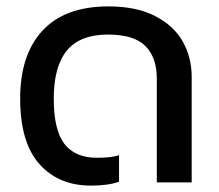

<svg xmlns="http://www.w3.org/2000/svg" viewBox="-20 -570 683 600"><path d="M43 -262Q43 -399 113 -474.5Q183 -550 319 -550Q407 -550 465.5 -519.5Q524 -489 551.5 -439.5Q579 -390 579 -330V0H470V-325Q470 -390 434.5 -426Q399 -462 317 -462Q230 -462 189 -412Q148 -362 148 -262Q148 -163 181.5 -120Q215 -77 283 -77Q329 -77 352 -85V-2Q318 10 264 10Q163 10 103 -57.5Q43 -125 43 -262Z"/></svg>

Font: Kanit
Style: Regular
Weight: 400
Designer: Katatrad Team
Foundry: Cadson Demak
Version: Version 1.001